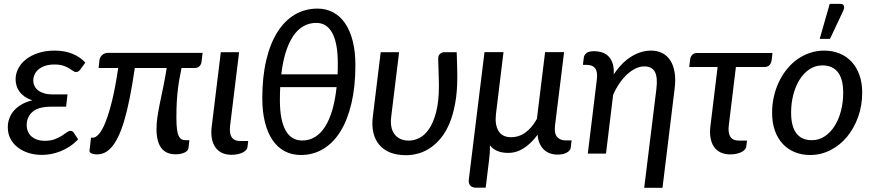

<svg xmlns="http://www.w3.org/2000/svg" viewBox="-20 -768 4372 960"><path d="M382 -421Q375.5 -412.5 370.5 -410.2Q365.5 -408 358.5 -408Q352.5 -408 344.8 -413.8Q337 -419.5 325 -426.8Q313 -434 295.5 -439.8Q278 -445.5 252 -445.5Q226 -445.5 206.2 -439Q186.5 -432.5 173.2 -421.5Q160 -410.5 153.2 -396Q146.5 -381.5 146.5 -365Q146.5 -350.5 152.8 -337.8Q159 -325 171.2 -315.8Q183.5 -306.5 201.2 -301.2Q219 -296 242 -296H317.5L310.5 -234.5H234.5Q172.5 -234.5 143 -209.2Q113.5 -184 113.5 -142.5Q113.5 -125.5 119.5 -111Q125.5 -96.5 137.2 -86Q149 -75.5 165.8 -69.8Q182.5 -64 204 -64Q233.5 -64 253.8 -71.8Q274 -79.5 288.5 -88.8Q303 -98 313 -105.8Q323 -113.5 332 -113.5Q343 -113.5 348.5 -105L370.5 -71.5Q351.5 -51 329.2 -36.2Q307 -21.5 283.5 -12Q260 -2.5 236 2Q212 6.5 190 6.5Q154 6.5 123 -3.2Q92 -13 68.8 -31Q45.5 -49 32.2 -74.5Q19 -100 19 -131.5Q19 -155 26.8 -176.2Q34.5 -197.5 49.8 -215Q65 -232.5 88 -245.8Q111 -259 142 -266.5Q118.5 -274 102.2 -285.8Q86 -297.5 76.2 -311.5Q66.5 -325.5 62.2 -341Q58 -356.5 58 -371.5Q58 -399 71 -424.8Q84 -450.5 109 -470.5Q134 -490.5 170.5 -502.8Q207 -515 253.5 -515Q305 -515 343.8 -498.5Q382.5 -482 406.5 -455Z M993 -503.5 987.5 -458Q986 -445.5 977.2 -436.8Q968.5 -428 954 -428H887.5Q882.5 -401.5 878 -377.8Q873.5 -354 870 -326.5Q866.5 -299 864.2 -263.8Q862 -228.5 862 -178.5Q862 -143 865 -121.2Q868 -99.5 874 -87.5Q880 -75.5 888.5 -71.2Q897 -67 908 -67H927L922.5 -29Q920.5 -13 902 -4.8Q883.5 3.5 858 3.5Q762.5 3.5 762.5 -123.5Q762.5 -153.5 767.2 -184.2Q772 -215 779.2 -250.8Q786.5 -286.5 795.5 -329.5Q804.5 -372.5 813.5 -428H654Q641.5 -342 628.2 -276.2Q615 -210.5 600.5 -162.5Q586 -114.5 570.2 -82.5Q554.5 -50.5 537.2 -31.2Q520 -12 501.8 -4Q483.5 4 464 4Q458 4 451.2 3Q444.5 2 439 -0.2Q433.5 -2.5 430.2 -6Q427 -9.5 427.5 -14.5L435 -79.5H444.5Q458.5 -79.5 475 -98.2Q491.5 -117 508 -158.5Q524.5 -200 540.8 -266.2Q557 -332.5 571 -428H473L477.5 -468.5Q478 -474 481.2 -480.2Q484.5 -486.5 489.8 -491.8Q495 -497 502.2 -500.2Q509.5 -503.5 518 -503.5Z M1084 -507H1175.5L1130.5 -139.5Q1126 -102 1138 -82.5Q1150 -63 1182 -63H1221L1217.5 -34Q1216.5 -24.5 1209.5 -17Q1202.5 -9.5 1191.5 -4.5Q1180.5 0.5 1166.8 3.2Q1153 6 1138 6Q1109.5 6 1088.8 -4.2Q1068 -14.5 1055.8 -33Q1043.5 -51.5 1039 -77.2Q1034.5 -103 1038.5 -134.5Z M1567 -725Q1611 -725 1646.2 -706Q1681.5 -687 1706 -650.8Q1730.5 -614.5 1743.8 -562Q1757 -509.5 1757 -442.5Q1757 -335 1737.2 -251.2Q1717.5 -167.5 1681.8 -110.2Q1646 -53 1595.8 -23Q1545.5 7 1484.5 7Q1439.5 7 1403.5 -12Q1367.5 -31 1342.8 -67.5Q1318 -104 1304.8 -156.5Q1291.5 -209 1291.5 -276.5Q1291.5 -383.5 1311.2 -467Q1331 -550.5 1367.2 -607.8Q1403.5 -665 1454.2 -695Q1505 -725 1567 -725ZM1490.5 -65.5Q1526.5 -65.5 1555.2 -83.2Q1584 -101 1605.8 -135.2Q1627.5 -169.5 1641.8 -219Q1656 -268.5 1663 -332.5H1381Q1379.5 -300 1379.5 -266Q1379.5 -167.5 1407.8 -116.5Q1436 -65.5 1490.5 -65.5ZM1561.5 -653.5Q1525 -653.5 1495.8 -636.2Q1466.5 -619 1444.8 -586Q1423 -553 1408.2 -505.2Q1393.5 -457.5 1386.5 -396.5H1668Q1668.5 -410 1668.8 -423.8Q1669 -437.5 1669 -452Q1669 -551 1641.8 -602.2Q1614.5 -653.5 1561.5 -653.5Z M1975.5 -507 1936 -184Q1929 -127.5 1953.2 -96.2Q1977.5 -65 2024.5 -65Q2050 -65 2076.5 -78Q2103 -91 2124.8 -122.5Q2146.5 -154 2160.5 -206.8Q2174.5 -259.5 2174.5 -338.5Q2174.5 -352.5 2174 -370Q2173.5 -387.5 2173 -405.8Q2172.5 -424 2171.8 -442Q2171 -460 2171 -476Q2172 -493 2181.5 -500Q2191 -507 2200 -507H2263.5Q2264 -493 2264.5 -476Q2265 -459 2265.5 -442Q2266 -425 2266.2 -409.5Q2266.5 -394 2266.5 -383Q2266.5 -310.5 2256.2 -253.2Q2246 -196 2228 -152.5Q2210 -109 2185.2 -78.5Q2160.5 -48 2132 -28.8Q2103.5 -9.5 2072.2 -0.8Q2041 8 2009.5 8Q1965 8 1931.5 -5.2Q1898 -18.5 1876.8 -43.5Q1855.5 -68.5 1847 -104Q1838.5 -139.5 1844 -184L1883.5 -507Z M2497.5 -507.5 2459.5 -195.5Q2454 -143.5 2472.8 -112.8Q2491.5 -82 2535.5 -82Q2575.5 -82 2608 -106Q2640.5 -130 2664.5 -173.5L2705.5 -507.5H2800.5L2755 -139.5Q2750.5 -101.5 2765.2 -83.8Q2780 -66 2808.5 -66H2838L2833.5 -28Q2831.5 -15.5 2814.2 -5.2Q2797 5 2767.5 5Q2748 5 2730.8 -1Q2713.5 -7 2700.2 -19.2Q2687 -31.5 2678.5 -50.2Q2670 -69 2668 -94.5Q2636.5 -51.5 2599.8 -27.5Q2563 -3.5 2520.5 -3.5Q2459 -3.5 2429.5 -41.5Q2430 -22.5 2428.8 -2.5Q2427.5 17.5 2425 34.5L2408.5 170.5H2361.5Q2341 170.5 2331.5 160Q2322 149.5 2324 130L2402.5 -507.5Z M3292.5 171H3201L3262 -323.5Q3269 -381 3254.5 -408.5Q3240 -436 3201 -436Q3180.5 -436 3159 -426Q3137.5 -416 3117 -397.5Q3096.5 -379 3078 -352.5Q3059.5 -326 3045.5 -293L3010 0H2919L2964 -369Q2969 -407.5 2956.5 -425.5Q2944 -443.5 2915 -443.5H2894.5L2899 -479.5Q2900.5 -493 2912 -502.5Q2923.5 -512 2950.5 -512Q2973.5 -512 2992.5 -505.2Q3011.5 -498.5 3024.5 -484.2Q3037.5 -470 3044 -448Q3050.5 -426 3048.5 -395.5Q3087.5 -454.5 3136 -484.8Q3184.5 -515 3235.5 -515Q3267.5 -515 3292 -502.2Q3316.5 -489.5 3332 -465.2Q3347.5 -441 3353.2 -405.2Q3359 -369.5 3353 -323.5Z M3431 -472.5Q3432.5 -484.5 3441.2 -493.8Q3450 -503 3465.5 -503H3842.5L3838 -466Q3835.5 -450 3826.5 -441.5Q3817.5 -433 3802 -433H3659.5L3624 -141.5Q3619.5 -104 3631.5 -84.5Q3643.5 -65 3675.5 -65H3715L3711.5 -36Q3710 -26.5 3703 -19Q3696 -11.5 3685 -6.5Q3674 -1.5 3660.2 1.2Q3646.5 4 3631.5 4Q3603 4 3582.2 -6.2Q3561.5 -16.5 3549.2 -35Q3537 -53.5 3532.5 -79.5Q3528 -105.5 3532 -136.5L3568 -433H3426Z M3840.5 0ZM4039 -67Q4075 -67 4104 -86.5Q4133 -106 4153.5 -138.8Q4174 -171.5 4185 -214.2Q4196 -257 4196 -303.5Q4196 -372.5 4169.5 -406.8Q4143 -441 4092.5 -441Q4056.5 -441 4027.5 -421.8Q3998.5 -402.5 3978 -369.8Q3957.5 -337 3946.5 -294.2Q3935.5 -251.5 3935.5 -204.5Q3935.5 -136 3961.8 -101.5Q3988 -67 4039 -67ZM4030.5 7Q3989 7 3954 -7.2Q3919 -21.5 3893.8 -48.5Q3868.5 -75.5 3854.5 -114.8Q3840.5 -154 3840.5 -204Q3840.5 -247 3849.8 -286.8Q3859 -326.5 3875.8 -361Q3892.5 -395.5 3916 -424Q3939.5 -452.5 3968.5 -472.8Q3997.5 -493 4031 -504Q4064.5 -515 4101 -515Q4142.5 -515 4177.5 -500.8Q4212.5 -486.5 4237.8 -459.5Q4263 -432.5 4277 -393.5Q4291 -354.5 4291 -304.5Q4291 -240.5 4270.8 -183.8Q4250.5 -127 4215.5 -84.5Q4180.5 -42 4132.8 -17.5Q4085 7 4030.5 7ZM4078.5 -573.5 4128.5 -748.5H4182.5Q4195.5 -748.5 4199.2 -739.2Q4203 -730 4196.5 -715L4130 -573.5Z"/></svg>

Font: Lato Medium
Style: Italic
Weight: 500
Italic angle: -7°
Designer: Lukasz Dziedzic
Foundry: tyPoland Lukasz Dziedzic
Version: Version 2.006; 2014-01-15